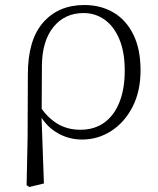

<svg xmlns="http://www.w3.org/2000/svg" viewBox="-20 -542 631 765"><path d="M86 196 90 5 91 -246Q91 -383 152 -452.5Q213 -522 316 -522Q382 -522 432.5 -492Q483 -462 511.5 -404Q540 -346 540 -262Q540 -178 508 -116Q476 -54 423 -20Q370 14 307 14Q250 14 202.5 -16Q155 -46 129 -103H126L139 -119Q168 -74 208 -49.5Q248 -25 300 -25Q356 -25 395.5 -53.5Q435 -82 456 -135Q477 -188 477 -261Q477 -335 455.5 -386Q434 -437 397 -463.5Q360 -490 313 -490Q238 -490 193 -434.5Q148 -379 147 -281L146 -97L145 -89L155 189L97 203Z"/></svg>

Font: Early Summer Mincho VF
Style: Regular
Weight: 250
Designer: GuiWonder
Version: Version 1.002